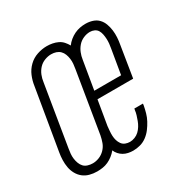

<svg xmlns="http://www.w3.org/2000/svg" viewBox="-128 -644 756 769"><g transform="rotate(-30 250.0 -260.0)"><path d="M109 8Q91 8 74.5 3.5Q58 -1 45.5 -11Q33 -21 25 -35.5Q17 -50 14 -66.5Q11 -83 11.5 -100.5Q12 -118 15 -135L62 -415Q65 -437 74 -458.5Q83 -480 100 -496.5Q117 -513 139.5 -520.5Q162 -528 184 -528Q184 -528 184 -528Q184 -528 184 -528Q197 -528 210 -525.5Q223 -523 234.5 -517.5Q246 -512 254.5 -502.5Q263 -493 269 -482Q277 -493 288 -502Q299 -511 311.5 -517Q324 -523 337 -525.5Q350 -528 363 -528Q380 -528 395.5 -523Q411 -518 421.5 -507Q432 -496 437.5 -481Q443 -466 445 -450Q447 -434 446 -417.5Q445 -401 442 -385L419 -242H254L235 -129Q234 -118 233 -107Q232 -96 232.5 -85Q233 -74 236 -64Q239 -54 245 -45.5Q251 -37 261 -33Q271 -29 282 -29Q293 -29 304.5 -33.5Q316 -38 324.5 -46Q333 -54 339.5 -64.5Q346 -75 350 -86Q354 -97 357.5 -108Q361 -119 362 -130Q363 -132 363 -133.5Q363 -135 363 -136H403Q403 -134 402.5 -132Q402 -130 402 -128Q399 -112 394.5 -96Q390 -80 382 -65Q374 -50 363.5 -36Q353 -22 339 -11.5Q325 -1 308.5 3.5Q292 8 276 8Q264 8 252.5 5.5Q241 3 231.5 -2.5Q222 -8 214.5 -16.5Q207 -25 203 -35Q194 -24 183 -15.5Q172 -7 160 -1.5Q148 4 135 6Q122 8 109 8ZM384 -278 403 -391Q405 -401 406 -412Q407 -423 406.5 -433.5Q406 -444 404 -454.5Q402 -465 397 -473.5Q392 -482 382.5 -486.5Q373 -491 362 -491Q347 -491 332 -484.5Q317 -478 306.5 -466Q296 -454 290 -439Q284 -424 282 -409L260 -278ZM110 -29Q125 -29 140 -35Q155 -41 166.5 -53Q178 -65 183.5 -80Q189 -95 192 -111L238 -391Q240 -402 241 -413.5Q242 -425 240.5 -436.5Q239 -448 235 -458.5Q231 -469 223.5 -476.5Q216 -484 205.5 -487.5Q195 -491 183 -491Q168 -491 152.5 -485Q137 -479 126 -467Q115 -455 109 -440Q103 -425 101 -409L55 -129Q53 -118 52 -106.5Q51 -95 52.5 -83.5Q54 -72 58 -61.5Q62 -51 69 -43.5Q76 -36 87 -32.5Q98 -29 110 -29Z"/></g></svg>

Font: Iosevka SS04 XLt Obl
Style: Regular
Weight: 200
Italic angle: -9°
Monospace: yes
Designer: Belleve Invis
Foundry: Belleve Invis
Version: Version 19.0.0; ttfautohint (v1.8.4)